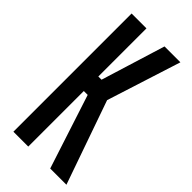

<svg xmlns="http://www.w3.org/2000/svg" viewBox="-223 -752 804 804"><g transform="rotate(45 178.5 -350.0)"><path d="M329 -700H235L147 -415H128V-700H40V0H128V-329H151L258 0H354L224 -371Z"/></g></svg>

Font: Queering
Style: Regular
Weight: 400
Designer: Adam Naccarato
Foundry: adamnac
Version: Version 2.000;hotconv 1.0.109;makeotfexe 2.5.65596